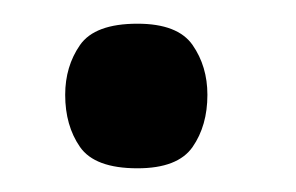

<svg xmlns="http://www.w3.org/2000/svg" viewBox="-20 -142 250 162"><path d="M96 0Q60 0 47.5 -18Q35 -36 35 -62Q35 -86 47.5 -104Q60 -122 96 -122Q130 -122 142.5 -104Q155 -86 155 -62Q155 -36 142.5 -18Q130 0 96 0Z"/></svg>

Font: Darker Grotesque
Style: Bold
Weight: 700
Designer: Gabriel Lam
Foundry: TypeRant
Version: Version 1.000;gftools[0.9.28]